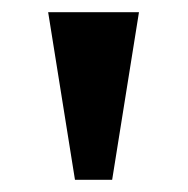

<svg xmlns="http://www.w3.org/2000/svg" viewBox="-20 -734 308 315"><path d="M103 -439 59 -714H208L164 -439Z"/></svg>

Font: Noto Serif Khmer ExtraCondensed ExtraBold
Style: Regular
Weight: 800
Width: 2
Designer: Danh Hong and the Monotype Design Team
Foundry: Monotype Imaging Inc.
Version: Version 2.004; ttfautohint (v1.8.4.7-5d5b)